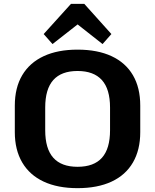

<svg xmlns="http://www.w3.org/2000/svg" viewBox="-20 -968 807 998"><path d="M383 10Q280 10 207 -24Q134 -58 95.5 -123.5Q57 -189 57 -281V-419Q57 -512 95.5 -577Q134 -642 207 -676Q280 -710 383 -710Q487 -710 560 -676Q633 -642 671 -577Q709 -512 709 -419V-281Q709 -189 671 -123.5Q633 -58 560 -24Q487 10 383 10ZM383 -101Q468 -101 510 -148Q552 -195 552 -291V-409Q552 -505 509.5 -552Q467 -599 383 -599Q299 -599 257 -552Q215 -505 215 -409V-291Q215 -195 257 -148Q299 -101 383 -101ZM207 -791 349 -948H418L559 -791L513 -739L339 -876H428L253 -739Z"/></svg>

Font: Pathway Extreme 28pt
Style: Bold
Weight: 700
Designer: Eduardo Rodriguez Tunni
Foundry: Eduardo Rodriguez Tunni
Version: Version 1.001;gftools[0.9.26]